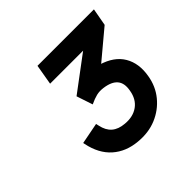

<svg xmlns="http://www.w3.org/2000/svg" viewBox="-107 -799 570 570"><g transform="rotate(-45 177.5 -514.5)"><path d="M53 -437 52 -442 119 -455 121 -446Q126 -422 140.5 -409.5Q155 -397 180 -395Q212 -392 233.5 -407.5Q255 -423 260 -454Q265 -481 252.5 -496Q240 -511 210 -515Q195 -517 182.5 -514Q170 -511 153 -503L136 -554L271 -655L276 -636H107L118 -700H355L345 -645L247 -563L236 -574Q241 -574 244.5 -573.5Q248 -573 251 -572Q298 -558 317.5 -525Q337 -492 329 -446Q323 -409 300.5 -381.5Q278 -354 244.5 -340Q211 -326 170 -330Q124 -334 93.5 -361Q63 -388 53 -437Z"/></g></svg>

Font: Fixel Italic Variable Display Thin
Style: Italic
Weight: 100
Italic angle: -10°
Designer: AlfaBravo + MacPaw
Foundry: Kyrylo Tkachov, Marchela Mozhyna, Serhii Makarenko, Maria Weinstein, Zakhar Kryvoshyya
Version: Version 1.210;Glyphs 3.2 (3217)